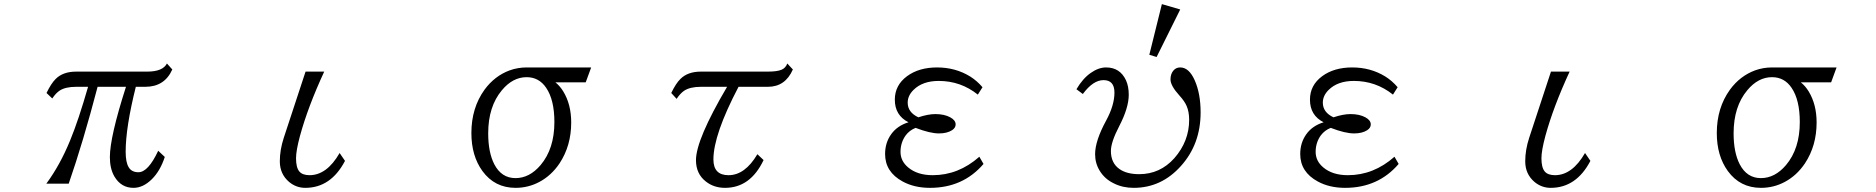

<svg xmlns="http://www.w3.org/2000/svg" viewBox="-20 -885 9040 925"><path d="M204.1 -437Q226.6 -483.4 248 -504.4Q283.2 -540 347.2 -540H689Q764.2 -540 784.2 -579.1L810.1 -550.3Q772.9 -466.8 680.2 -466.8H634.3Q585.4 -271 585.4 -154.3Q585.4 -102.5 600.1 -79.1Q614.3 -55.2 647 -55.2Q693.8 -55.2 742.2 -158.7L773.9 -128.9Q752 -61.5 711.4 -21.5Q669.4 20 623 20Q563.5 20 531.2 -34.7Q509.3 -72.3 509.3 -127.9Q509.3 -225.1 586.9 -466.8H450.2Q380.4 -200.2 311 0H203.1Q269.5 -90.3 317.9 -208.5Q358.4 -306.6 404.3 -466.8H347.2Q295.4 -466.8 267.6 -448.7Q249 -436.5 231.9 -410.6Z M1452.1 -540H1542Q1463.4 -370.1 1425.3 -230.5Q1406.2 -159.7 1406.2 -122.6Q1406.2 -78.1 1421.9 -59.1Q1437 -41 1471.2 -41Q1554.7 -41 1616.2 -147.9L1642.1 -109.9Q1574.2 20 1450.7 20Q1407.2 20 1373 -8.3Q1328.1 -46.4 1328.1 -107.9Q1328.1 -163.1 1347.2 -221.2Z M2801.8 -488.3H2655.8Q2678.2 -470.2 2693.8 -444.3Q2731.9 -381.8 2731.9 -294.9Q2731.9 -183.1 2675.8 -98.1Q2636.2 -39.1 2578.1 -8.3Q2524.9 20 2463.9 20Q2363.3 20 2304.2 -61Q2251 -134.3 2251 -244.1Q2251 -365.2 2314.5 -453.1Q2362.8 -519 2435.1 -545.9Q2474.6 -560.1 2517.1 -560.1H2828.1ZM2517.1 -513.2Q2450.2 -513.2 2397.9 -450.2Q2332 -371.6 2332 -242.7Q2332 -150.9 2361.3 -93.8Q2396 -26.9 2463.4 -26.9Q2531.2 -26.9 2584.5 -89.8Q2650.9 -168.5 2650.9 -296.9Q2650.9 -403.8 2611.3 -461.9Q2576.7 -513.2 2517.1 -513.2Z M3213.9 -437Q3236.3 -483.4 3257.8 -504.4Q3293 -540 3356.9 -540H3678.7Q3723.6 -540 3744.6 -548.8Q3765.1 -557.1 3772.9 -579.1L3799.8 -550.3Q3763.2 -466.8 3679.7 -466.8H3538.1Q3417 -236.3 3417 -116.7Q3417 -41 3489.7 -41Q3569.3 -41 3628.9 -142.1L3658.7 -113.8Q3595.2 20 3473.1 20Q3419.4 20 3380.9 -10.3Q3333 -47.4 3333 -113.3Q3333 -212.4 3482.9 -466.8H3356.9Q3304.7 -466.8 3275.9 -447.8Q3257.3 -435.1 3239.7 -408.7Z M4718.3 -95.2Q4619.6 20 4460.4 20Q4384.8 20 4328.6 -10.7Q4244.1 -56.6 4244.1 -143.1Q4244.1 -197.3 4273.4 -238.3Q4302.7 -279.3 4356.9 -295.9Q4291 -329.1 4291 -404.8Q4291 -474.6 4350.1 -518.1Q4407.2 -560.1 4494.6 -560.1Q4583 -560.1 4653.8 -516.6Q4686.5 -496.1 4713.4 -464.8L4690.9 -429.2Q4608.4 -495.1 4502.4 -495.1Q4424.8 -495.1 4381.3 -452.1Q4353 -424.3 4353 -390.6Q4353 -343.8 4404.3 -319.8Q4451.2 -335.4 4486.3 -335.4Q4529.3 -335.4 4558.1 -319.8Q4584 -305.7 4584 -285.6Q4584 -269 4566.9 -257.8Q4542.5 -242.2 4503.9 -242.2Q4460.4 -242.2 4391.1 -269Q4361.8 -257.3 4343.8 -233.4Q4318.4 -198.7 4318.4 -153.3Q4318.4 -109.4 4355 -78.6Q4399.4 -41 4473.6 -41Q4597.7 -41 4698.2 -129.9Z M5517.1 -621.1 5577.6 -865.2 5666 -839.4 5552.2 -610.4ZM5196.8 -432.1 5166 -455.1Q5196.3 -506.8 5234.9 -533.7Q5272.5 -560.1 5308.6 -560.1Q5375.5 -560.1 5404.3 -499Q5418 -469.7 5418 -428.7Q5418 -365.7 5372.1 -277.3Q5332 -200.2 5332 -157.7Q5332 -99.6 5373 -70.8Q5408.2 -45.9 5468.3 -45.9Q5568.8 -45.9 5637.7 -123Q5709 -204.6 5709 -307.6Q5709 -346.7 5696.8 -374.5Q5687 -397.5 5662.1 -424.8Q5619.1 -472.2 5619.1 -502.4Q5619.1 -529.8 5634.3 -546.4Q5646.5 -560.1 5666 -560.1Q5708 -560.1 5735.4 -499Q5764.2 -434.6 5764.2 -343.3Q5764.2 -190.9 5669.9 -85.9Q5575.7 20 5441.9 20Q5389.2 20 5347.2 -1Q5302.7 -22 5278.3 -62Q5255.9 -98.1 5255.9 -142.1Q5255.9 -206.5 5309.1 -304.2Q5349.1 -377.9 5349.1 -439Q5349.1 -499 5296.4 -499Q5246.1 -499 5196.8 -432.1Z M6718.3 -95.2Q6619.6 20 6460.4 20Q6384.8 20 6328.6 -10.7Q6244.1 -56.6 6244.1 -143.1Q6244.1 -197.3 6273.4 -238.3Q6302.7 -279.3 6356.9 -295.9Q6291 -329.1 6291 -404.8Q6291 -474.6 6350.1 -518.1Q6407.2 -560.1 6494.6 -560.1Q6583 -560.1 6653.8 -516.6Q6686.5 -496.1 6713.4 -464.8L6690.9 -429.2Q6608.4 -495.1 6502.4 -495.1Q6424.8 -495.1 6381.3 -452.1Q6353 -424.3 6353 -390.6Q6353 -343.8 6404.3 -319.8Q6451.2 -335.4 6486.3 -335.4Q6529.3 -335.4 6558.1 -319.8Q6584 -305.7 6584 -285.6Q6584 -269 6566.9 -257.8Q6542.5 -242.2 6503.9 -242.2Q6460.4 -242.2 6391.1 -269Q6361.8 -257.3 6343.8 -233.4Q6318.4 -198.7 6318.4 -153.3Q6318.4 -109.4 6355 -78.6Q6399.4 -41 6473.6 -41Q6597.7 -41 6698.2 -129.9Z M7452.1 -540H7542Q7463.4 -370.1 7425.3 -230.5Q7406.2 -159.7 7406.2 -122.6Q7406.2 -78.1 7421.9 -59.1Q7437 -41 7471.2 -41Q7554.7 -41 7616.2 -147.9L7642.1 -109.9Q7574.2 20 7450.7 20Q7407.2 20 7373 -8.3Q7328.1 -46.4 7328.1 -107.9Q7328.1 -163.1 7347.2 -221.2Z M8801.8 -488.3H8655.8Q8678.2 -470.2 8693.8 -444.3Q8731.9 -381.8 8731.9 -294.9Q8731.9 -183.1 8675.8 -98.1Q8636.2 -39.1 8578.1 -8.3Q8524.9 20 8463.9 20Q8363.3 20 8304.2 -61Q8251 -134.3 8251 -244.1Q8251 -365.2 8314.5 -453.1Q8362.8 -519 8435.1 -545.9Q8474.6 -560.1 8517.1 -560.1H8828.1ZM8517.1 -513.2Q8450.2 -513.2 8397.9 -450.2Q8332 -371.6 8332 -242.7Q8332 -150.9 8361.3 -93.8Q8396 -26.9 8463.4 -26.9Q8531.2 -26.9 8584.5 -89.8Q8650.9 -168.5 8650.9 -296.9Q8650.9 -403.8 8611.3 -461.9Q8576.7 -513.2 8517.1 -513.2Z"/></svg>

Font: BIZ UDMincho
Style: Regular
Weight: 400
Monospace: yes
Designer: TypeBank Co., Ltd.
Foundry: Morisawa Inc.
Version: Version 1.06